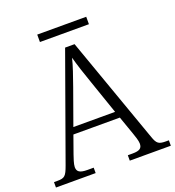

<svg xmlns="http://www.w3.org/2000/svg" viewBox="-150 -952 976 1068"><g transform="rotate(-20 338.0 -417.5)"><path d="M191 -791H481V-835H191ZM-2 0H233V-32H196C150 -32 135 -44 135 -71C135 -88 147 -123 153 -140L190 -244H465L503 -136C509 -120 520 -87 520 -71C520 -44 507 -32 463 -32H435V0H678V-32H661C618 -32 607 -40 592 -83L368 -714H312L90 -96C70 -41 61 -32 19 -32H-2ZM204 -283 279 -492C298 -546 320 -608 329 -648C341 -603 362 -539 382 -483L451 -283Z"/></g></svg>

Font: Noto Serif Lao Light
Style: Regular
Weight: 300
Designer: Monotype Design Team
Foundry: Monotype Imaging Inc.
Version: Version 2.003